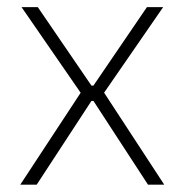

<svg xmlns="http://www.w3.org/2000/svg" viewBox="-20 -506 506 526"><path d="M80.5 0H35.5L205 -258V-246L39 -486.5H83.5L230.5 -271.5H236L382.5 -486.5H427L261 -246V-258.5L430 0H385.5L236 -229.5H230.5Z"/></svg>

Font: Anek Devanagari ExtraLight
Style: Regular
Weight: 250
Designer: Kailash Malviya (Devanagari) & Yesha Goshar (Latin)
Foundry: Ek Type
Version: Version 1.003